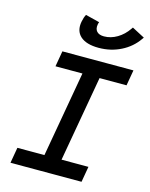

<svg xmlns="http://www.w3.org/2000/svg" viewBox="-135 -1015 859 1100"><g transform="rotate(15 294.5 -465.0)"><path d="M196.8 0 318.8 -693.4H420.4L298.3 0ZM36.6 0 52.7 -92.8H474.1L458 0ZM142.6 -600.6 158.7 -693.4H580.1L564 -600.6ZM353.5 -766.6Q279.8 -766.6 244.9 -798.3Q210 -830.1 220.7 -886.2Q225.6 -912.1 235.4 -930.2L318.8 -909.2Q316.9 -905.3 315.9 -901.4Q314.9 -897.5 314.5 -895Q309.6 -868.2 323.2 -853Q336.9 -837.9 366.2 -837.9Q406.2 -837.9 443.8 -860.1Q481.4 -882.3 508.3 -921.9L513.7 -929.7L588.9 -890.1L582.5 -880.9Q545.4 -827.1 485.1 -796.9Q424.8 -766.6 353.5 -766.6Z"/></g></svg>

Font: Cascadia Mono NF
Style: Italic
Weight: 400
Italic angle: -10°
Monospace: yes
Designer: Aaron Bell
Foundry: Saja Typeworks
Version: Version 2404.023